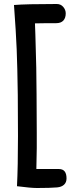

<svg xmlns="http://www.w3.org/2000/svg" viewBox="-20 -771 403 961"><path d="M65 161Q70 62 70 -90Q70 -221 69 -296Q67 -439 63.5 -524.5Q60 -610 50 -746Q111 -751 264 -751Q284 -751 296.5 -736.5Q309 -722 309 -704Q309 -681 297 -668Q285 -655 261 -655H216Q180 -655 155 -654Q155 -645 157 -599Q163 -416 163 -299Q163 -154 164 -106V-30Q164 9 162 75H204H275Q313 75 313 122Q313 142 300.5 153.5Q288 165 266 167Q232 170 165 170Q134 170 65 161Z"/></svg>

Font: Mali SemiBold
Style: Regular
Weight: 600
Designer: Kitiyaporn Chalermlarp | Katatrad Aksorn Co.,Ltd.
Foundry: Cadson Demak Co.,Ltd.
Version: Version 1.000; ttfautohint (v1.6)